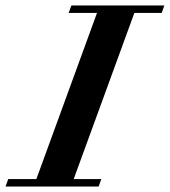

<svg xmlns="http://www.w3.org/2000/svg" viewBox="-74 -683 622 703"><path d="M-53.7 0 -43.9 -27.3H59.1L281.2 -635.7H177.2L187.5 -663.1H527.8L518.1 -635.7H418L195.8 -27.3H296.9L287.1 0Z"/></svg>

Font: Elstob 18pt
Style: Bold Italic
Weight: 700
Italic angle: -20°
Designer: Peter S. Baker
Version: Version 1.015